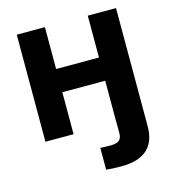

<svg xmlns="http://www.w3.org/2000/svg" viewBox="-110 -619 823 917"><g transform="rotate(-15 302.0 -160.5)"><path d="M377.9 207.5Q354.5 207.5 335.4 206.5Q316.4 205.6 302.7 204.1V96.2Q312 96.7 326.4 97.2Q340.8 97.7 353.5 97.7Q383.3 97.7 396 86.9Q408.7 76.2 408.7 52.2V-89.4H547.9V55.2Q547.9 130.4 505.6 168.9Q463.4 207.5 377.9 207.5ZM446.3 -322.3V-207.5H157.7V-322.3ZM196.3 -529.3V0H57.1V-529.3ZM547.9 -529.3V0H408.2V-529.3Z"/></g></svg>

Font: Inter Cardless Tabular Bold
Style: Bold
Weight: 700
Designer: Rasmus Andersson
Foundry: rsms
Version: Version 4.000;git-4fc901f